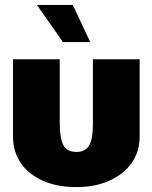

<svg xmlns="http://www.w3.org/2000/svg" viewBox="-20 -741 620 781"><path d="M223 -500V-242Q223 -179 237.5 -151Q252 -123 291 -123Q326 -123 342 -148Q358 -173 358 -242V-500H548V-185Q548 -124 515.5 -78Q483 -32 425 -6Q367 20 291 20Q212 20 154 -6Q96 -32 64.5 -78Q33 -124 33 -185V-500ZM130 -721H276L347 -570H236Z"/></svg>

Font: Moderustic ExtraBold
Style: Regular
Weight: 800
Designer: Tural Alisoy
Foundry: TAFT Foundry
Version: Version 2.120